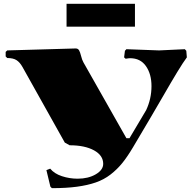

<svg xmlns="http://www.w3.org/2000/svg" viewBox="-20 -980 1010 1010"><path d="M689.9 -839.8H330.1V-960H689.9ZM645 -252.9H661.1L749 -400.9Q776.9 -460.9 776.9 -526.9Q776.9 -590.3 747.8 -632.1Q718.8 -673.8 664.1 -673.8Q660.6 -673.8 656.7 -673.3Q652.8 -672.9 648.2 -672.1Q643.6 -671.4 641.1 -670.9L632.8 -678.2L637.2 -712.9L645 -721.2L816.9 -714.8L952.1 -721.2L960 -712.9L962.9 -678.2Q944.3 -653.3 912.8 -601.6Q881.3 -549.8 836.7 -472.2Q792 -394.5 774.9 -366.2L680.2 -206.1Q650.4 -155.8 623.3 -122.3Q596.2 -88.9 561.5 -62Q526.9 -35.2 483.9 -20.3Q440.9 -5.4 384.8 2.2Q328.6 9.8 252.9 9.8L245.1 2L224.1 -85L244.1 -92.8Q265.6 -66.4 305.7 -53.2Q345.7 -40 388.2 -40Q444.3 -40 483.6 -63Q522.9 -85.9 522.9 -118.2Q522.9 -162.6 474.4 -189.2Q425.8 -215.8 346.2 -215.8L320.8 -230L98.1 -627.9Q84.5 -652.3 66.9 -663.6Q49.3 -674.8 18.1 -674.8L9.8 -683.1V-707L18.1 -714.8L377.9 -725.1Q390.1 -725.1 395.8 -715.6Q401.4 -706.1 406.5 -685.5Q411.6 -665 418.9 -651.9Z"/></svg>

Font: Yokawerad
Style: Regular
Weight: 500
Designer: gluk
Foundry: gluk
Version: Version 0.79